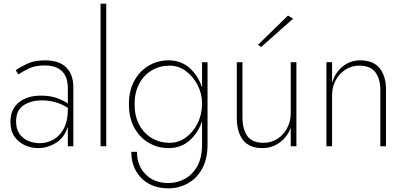

<svg xmlns="http://www.w3.org/2000/svg" viewBox="-20 -800 2213 1050"><path d="M81 -393 66 -416Q91 -434 130 -452Q169 -470 226 -470Q303 -470 342 -431.5Q381 -393 381 -323V0H351V-107Q333 -48 286.5 -19Q240 10 189 10Q151 10 116.5 -5.5Q82 -21 59.5 -52.5Q37 -84 37 -134Q37 -202 82.5 -239.5Q128 -277 204 -277Q257 -277 294.5 -262.5Q332 -248 351 -234V-320Q351 -336 347 -357Q343 -378 330 -397.5Q317 -417 291.5 -429.5Q266 -442 224 -442Q172 -442 137.5 -425.5Q103 -409 81 -393ZM68 -136Q68 -94 86.5 -68Q105 -42 134.5 -29.5Q164 -17 197 -17Q238 -17 273 -37Q308 -57 329.5 -98Q351 -139 351 -201V-210Q289 -251 208 -251Q151 -251 109.5 -224.5Q68 -198 68 -136Z M530 -780H561V0H530Z M698 30H729Q729 106 776.5 153.5Q824 201 901 201Q949 201 991 178Q1033 155 1059 108.5Q1085 62 1085 -10V-138Q1064 -74 1017 -32Q970 10 902 10Q842 10 792.5 -19.5Q743 -49 714 -102.5Q685 -156 685 -230Q685 -304 714 -357.5Q743 -411 792.5 -440.5Q842 -470 902 -470Q970 -470 1017 -428Q1064 -386 1085 -322V-460H1115V-10Q1115 69 1085.5 122.5Q1056 176 1007 203Q958 230 901 230Q840 230 794.5 205Q749 180 723.5 134.5Q698 89 698 30ZM716 -230Q716 -165 741.5 -117.5Q767 -70 810.5 -44.5Q854 -19 908 -19Q957 -19 997 -48.5Q1037 -78 1061 -126.5Q1085 -175 1085 -234Q1085 -287 1061 -334Q1037 -381 997 -411Q957 -441 908 -441Q854 -441 810.5 -415.5Q767 -390 741.5 -342.5Q716 -295 716 -230Z M1583 -698 1408 -543 1391 -555 1555 -715ZM1306 -159Q1306 -94 1332.5 -56.5Q1359 -19 1421 -19Q1464 -19 1497.5 -41Q1531 -63 1550.5 -100Q1570 -137 1570 -180V-460H1601V0H1570V-101Q1551 -51 1509.5 -20.5Q1468 10 1415 10Q1344 10 1309.5 -33.5Q1275 -77 1275 -156V-460H1306Z M2060 -308Q2060 -368 2033 -404.5Q2006 -441 1944 -441Q1902 -441 1868.5 -419Q1835 -397 1815.5 -360.5Q1796 -324 1796 -280V0H1765V-460H1796V-346Q1812 -402 1853.5 -436Q1895 -470 1950 -470Q2022 -470 2056.5 -426.5Q2091 -383 2091 -311V0H2060Z"/></svg>

Font: Jost* Thin
Style: Regular
Weight: 200
Version: Version 3.7